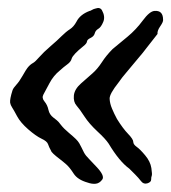

<svg xmlns="http://www.w3.org/2000/svg" viewBox="-20 -439 421 472"><path d="M359.4 -412.1Q380.9 -414.1 380.9 -390.6Q381.8 -385.7 374 -374.5Q366.2 -363.3 367.2 -355.5Q351.6 -335.9 340.8 -321.8Q330.1 -307.6 322.3 -298.8L307.6 -281.2Q300.8 -272.5 290.5 -260.7Q280.3 -249 271.5 -236.3Q249 -208 249.5 -196.3Q250 -184.6 255.4 -171.9Q260.7 -159.2 267.6 -146.5Q282.2 -123 294.9 -109.9Q307.6 -96.7 307.6 -90.3Q307.6 -84 315.9 -78.1Q324.2 -72.3 336.9 -57.1Q349.6 -42 352.1 -25.9Q354.5 -9.8 353 -6.8Q351.6 -3.9 351.6 2.4Q351.6 8.8 342.3 11.7Q333 14.6 326.7 6.3Q320.3 -2 312.5 -9.8L297.9 -24.4Q273.4 -42 247.1 -85.9Q239.3 -97.7 219.2 -116.2Q199.2 -134.8 187.5 -152.8Q175.8 -170.9 168 -179.7Q160.2 -188.5 161.6 -204.1Q163.1 -219.7 179.2 -233.9Q195.3 -248 207.5 -258.8Q219.7 -269.5 230.5 -286.1Q241.2 -302.7 256.8 -318.4Q273.4 -332 293.9 -349.1Q314.5 -366.2 331.1 -388.7Q347.7 -411.1 359.4 -412.1ZM221.7 -368.2Q214.8 -364.3 212.9 -356.9Q210.9 -349.6 202.6 -345.7Q194.3 -341.8 193.8 -336.9Q193.4 -332 184.6 -325.2Q159.2 -304.7 156.2 -294.9Q154.3 -287.1 145.5 -280.8Q136.7 -274.4 127 -265.6Q111.3 -252.9 101.6 -234.4Q91.8 -215.8 86.9 -207Q82 -198.2 89.4 -189.5Q96.7 -180.7 99.1 -168.9Q101.6 -157.2 111.3 -149.9Q121.1 -142.6 124 -139.2Q127 -135.7 129.9 -131.8Q136.7 -123 148.9 -112.8Q161.1 -102.5 166.5 -97.2Q171.9 -91.8 174.8 -86.9Q177.7 -82 180.2 -76.7Q182.6 -71.3 186.5 -64Q190.4 -56.6 199.2 -47.9Q208 -39.1 216.8 -29.3Q238.3 -6.8 231.4 2.4Q224.6 11.7 215.3 12.7Q206.1 13.7 195.3 9.8Q170.9 2.9 161.1 -12.2Q151.4 -27.3 143.1 -34.7Q134.8 -42 127 -47.9Q106.4 -63.5 105.5 -68.4Q100.6 -77.1 98.1 -84.5Q95.7 -91.8 82 -98.1Q68.4 -104.5 49.3 -121.1Q30.3 -137.7 22 -153.3Q13.7 -168.9 9.8 -174.8Q5.9 -180.7 4.9 -186.5Q3.9 -195.3 10.7 -216.8Q12.7 -222.7 20 -230.5Q27.3 -238.3 35.6 -252.9Q43.9 -267.6 47.4 -272Q50.8 -276.4 54.2 -279.3Q57.6 -282.2 62 -284.7Q66.4 -287.1 76.7 -298.8Q86.9 -310.5 104 -325.2Q121.1 -339.8 131.8 -350.6Q142.6 -361.3 151.9 -367.2Q161.1 -373 168 -385.7Q176.8 -403.3 200.2 -412.1Q202.1 -412.1 206.1 -414.6Q210 -417 214.8 -418Q225.6 -421.9 230.5 -414.1Q239.3 -398.4 233.9 -385.3Q228.5 -372.1 221.7 -368.2Z"/></svg>

Font: Creepster Caps
Style: Regular
Weight: 400
Designer: Font Diner, Inc
Foundry: Font Diner, Inc
Version: Version 1.000